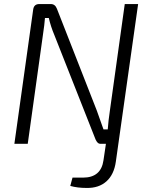

<svg xmlns="http://www.w3.org/2000/svg" viewBox="-20 -710 738 948"><path d="M662 -690 552 88Q543 152 505.5 185.5Q468 219 408 218Q362 218 327 208L338 167H390Q479 167 491 81L503 0H474Q462 0 452 -21L248 -538Q231 -578 221 -621H202Q200 -591 192 -538L117 0H51L144 -664Q148 -690 174 -690H231Q252 -690 261 -667L458 -164Q481 -101 491 -71H512Q515 -114 523 -167L596 -690Z"/></svg>

Font: Exo 2.0 Light
Style: Italic
Weight: 300
Italic angle: -8°
Designer: Natanael Gama
Version: Version 1.001;PS 001.001;hotconv 1.0.70;makeotf.lib2.5.58329